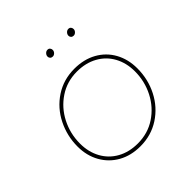

<svg xmlns="http://www.w3.org/2000/svg" viewBox="-182 -845 1001 1001"><g transform="rotate(-45 318.5 -344.5)"><path d="M64 -226Q64 -304 98.5 -373Q133 -442 196 -483.5Q259 -525 339 -525Q409 -525 462 -495.5Q515 -466 544 -413.5Q573 -361 573 -294Q573 -214 538 -145.5Q503 -77 440 -36Q377 5 297 5Q228 5 175.5 -24.5Q123 -54 93.5 -106.5Q64 -159 64 -226ZM553 -292Q553 -354 526.5 -402.5Q500 -451 451 -478Q402 -505 338 -505Q265 -505 207 -466.5Q149 -428 116.5 -364.5Q84 -301 84 -228Q84 -166 110.5 -117.5Q137 -69 185.5 -42Q234 -15 298 -15Q372 -15 430 -53.5Q488 -92 520.5 -155.5Q553 -219 553 -292ZM285 -668Q285 -678 292.5 -686Q300 -694 310 -694Q319 -694 324 -688Q329 -682 329 -674Q329 -664 321.5 -656.5Q314 -649 305 -649Q296 -649 290.5 -654.5Q285 -660 285 -668ZM439 -668Q439 -678 446.5 -686Q454 -694 464 -694Q473 -694 478 -688Q483 -682 483 -674Q483 -664 475.5 -656.5Q468 -649 459 -649Q450 -649 444.5 -654.5Q439 -660 439 -668Z"/></g></svg>

Font: Fixel Italic Variable Display Thin
Style: Italic
Weight: 100
Italic angle: -10°
Designer: AlfaBravo + MacPaw
Foundry: Kyrylo Tkachov, Marchela Mozhyna, Serhii Makarenko, Maria Weinstein, Zakhar Kryvoshyya
Version: Version 1.210;Glyphs 3.2 (3217)